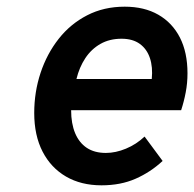

<svg xmlns="http://www.w3.org/2000/svg" viewBox="-20 -543 582 575"><path d="M284 12Q223 12 177.8 -14.2Q132.5 -40.5 107.5 -89Q82.5 -137.5 82.5 -204.5Q82.5 -267.5 101.5 -324.8Q120.5 -382 155.8 -426.8Q191 -471.5 241 -497.2Q291 -523 353.5 -523Q412 -523 454 -499Q496 -475 518.8 -430.5Q541.5 -386 541.5 -323.5Q541.5 -294 536.2 -266.5Q531 -239 522.5 -213H193Q193 -173 205 -144.2Q217 -115.5 240 -100.2Q263 -85 297 -85Q326.5 -85 357.2 -97.8Q388 -110.5 413 -134L467 -61Q431 -27.5 386.2 -7.8Q341.5 12 284 12ZM209 -306.5H434.5Q438 -342 429 -369Q420 -396 398.8 -411.5Q377.5 -427 344 -427Q308 -427 280.8 -411.5Q253.5 -396 235.5 -368.8Q217.5 -341.5 209 -306.5Z"/></svg>

Font: Overpass SemiBold
Style: Italic
Weight: 600
Italic angle: -10°
Designer: Delve Withrington, Dave Bailey, Thomas Jockin
Foundry: Delve Fonts LLC
Version: Version 4.000